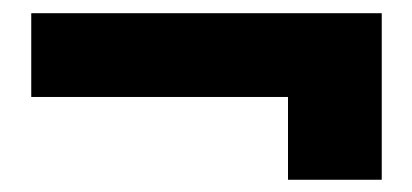

<svg xmlns="http://www.w3.org/2000/svg" viewBox="-20 -362 640 298"><path d="M427 -211.5H28.5V-341.5H572.5V-83H427Z"/></svg>

Font: Overused Grotesk
Style: Bold
Weight: 710
Version: Version 0.004